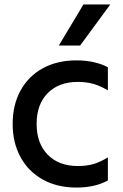

<svg xmlns="http://www.w3.org/2000/svg" viewBox="-20 -832 552 865"><path d="M37 -274Q37 -359 72.5 -424Q108 -489 173 -524.5Q238 -560 324 -560Q407 -560 466 -529V-425Q432 -445 401 -454Q370 -463 331 -463Q245 -463 195 -412.5Q145 -362 145 -274Q145 -186 195 -135Q245 -84 331 -84Q370 -84 401 -93Q432 -102 466 -123V-19Q408 13 324 13Q238 13 173 -23Q108 -59 72.5 -124Q37 -189 37 -274ZM356 -812H477L341 -627H245Z"/></svg>

Font: Application Medium
Style: Regular
Weight: 500
Designer: Wei Huang
Foundry: Wei Huang
Version: Version 0.012